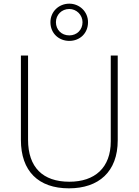

<svg xmlns="http://www.w3.org/2000/svg" viewBox="-20 -1017 756 1047"><path d="M358 -794C415 -794 460 -835 460 -896C460 -953 414 -997 358 -997C301 -997 255 -954 255 -896C255 -834 302 -794 358 -794ZM358 -824C315 -824 285 -855 285 -896C285 -936 316 -968 358 -968C397 -968 430 -936 430 -896C430 -855 400 -824 358 -824ZM622 -252V-714H584V-246C584 -103 498 -26 358 -26C214 -26 133 -104 133 -255V-714H94V-254C94 -84 189 10 356 10C518 10 622 -80 622 -252Z"/></svg>

Font: Noto Sans Ethiopic ExtraLight
Style: Regular
Weight: 200
Designer: Monotype Design Team
Foundry: Monotype Imaging Inc.
Version: Version 2.102